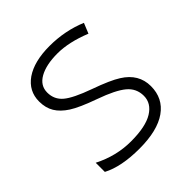

<svg xmlns="http://www.w3.org/2000/svg" viewBox="-155 -653 776 776"><g transform="rotate(-45 233.0 -265.5)"><path d="M41 -75.2Q119.1 -35.2 203.1 -35.2Q287.1 -35.2 328.6 -60.8Q370.1 -86.4 370.1 -128.9Q370.1 -171.4 337.4 -198.5Q304.7 -225.6 228.5 -252.7Q152.3 -279.8 119.1 -301.3Q85.9 -322.8 70.1 -349.1Q54.2 -375.5 54.2 -412.1Q54.2 -471.2 104 -506.3Q154.8 -541 242.4 -541Q330.1 -541 407.2 -508.8L389.2 -464.8Q309.1 -497.1 244.1 -497.1Q179.2 -497.1 141.1 -475.6Q103 -454.1 103 -414.3Q103 -374.5 132.6 -349.6Q162.1 -324.7 240.7 -296.6Q319.3 -268.6 352.5 -247.1Q418 -206.1 418 -136.5Q418 -66.9 363.8 -28.6Q309.6 9.8 206.3 9.8Q103 9.8 41 -22.9Z"/></g></svg>

Font: Open Sans Hebrew Light
Style: Regular
Weight: 300
Foundry: Ascender Corporation, Yanek Iontef
Version: Version 2.001;PS 002.001;hotconv 1.0.70;makeotf.lib2.5.58329